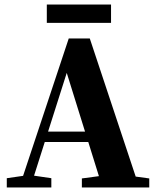

<svg xmlns="http://www.w3.org/2000/svg" viewBox="-20 -829 693 849"><path d="M10 0V-41L100 -54H118L207 -41V0ZM65 0 284 -659H377L596 0H433L266 -536H285L280 -522L114 0ZM162 -201V-247H448V-201ZM342 0V-40L454 -55H530L640 -40V0ZM187 -728V-809H471V-728Z"/></svg>

Font: Source Serif 4 36pt
Style: Bold
Weight: 700
Designer: Frank Grießhammer
Foundry: Adobe Systems Incorporated
Version: Version 4.004;hotconv 1.0.116;makeotfexe 2.5.65601